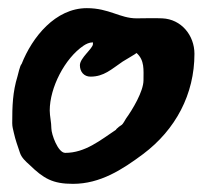

<svg xmlns="http://www.w3.org/2000/svg" viewBox="-20 -578 507 471"><path d="M457 -446C457 -491 425 -531 378 -533C357 -534 336 -533 315 -533C274 -533 248 -558 193 -558C116 -558 59 -487 33 -421C29 -418 24 -394 23 -391C11 -352 10 -318 10 -276C10 -267 12 -261 14 -252C18 -234 23 -221 29 -203C33 -191 43 -182 52 -174C87 -140 109 -127 159 -127C226 -127 280 -162 331 -200C411 -260 457 -347 457 -446ZM102 -307C102 -363 139 -435 185 -466C191 -470 199 -474 207 -474H208V-470C208 -459 176 -436 176 -418C176 -402 186 -390 202 -390C235 -390 253 -408 281 -427C284 -429 315 -447 315 -448C335 -430 332 -407 332 -381C332 -354 305 -309 289 -287C288 -285 281 -273 279 -272C274 -269 269 -265 265 -261V-260C226 -234 189 -203 140 -203C122 -203 106 -249 106 -263C106 -278 102 -293 102 -307Z"/></svg>

Font: ChillLongCangKaiShu ExtraBold
Style: Regular
Weight: 800
Version: Version 3.500;Glyphs 3.1.1 (3135)